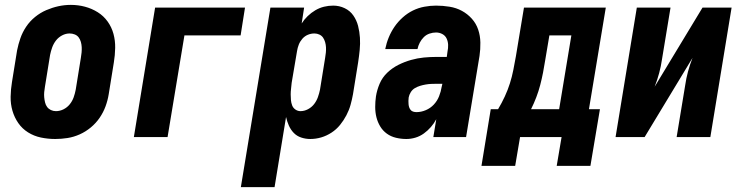

<svg xmlns="http://www.w3.org/2000/svg" viewBox="-20 -561 3040 786"><path d="M206 8Q176 8 147.5 2Q119 -4 95 -19Q71 -34 55 -57Q39 -80 31 -107.5Q23 -135 23.5 -165Q24 -195 29 -225L50 -355Q55 -380 63.5 -404.5Q72 -429 87 -451.5Q102 -474 123.5 -491.5Q145 -509 169.5 -519.5Q194 -530 219 -535.5Q244 -541 270 -541Q300 -541 328 -533.5Q356 -526 380 -511Q404 -496 420.5 -473Q437 -450 444.5 -422.5Q452 -395 451.5 -365Q451 -335 446 -305L425 -175Q421 -150 412 -125.5Q403 -101 388 -79Q373 -57 352 -39.5Q331 -22 306.5 -11Q282 0 256.5 4Q231 8 206 8ZM209 -106Q225 -106 240 -113.5Q255 -121 265.5 -134Q276 -147 281.5 -162.5Q287 -178 290 -194L311 -324Q313 -335 314 -346Q315 -357 314.5 -368Q314 -379 311 -389.5Q308 -400 302 -408Q296 -416 286 -420Q276 -424 265 -424Q249 -424 234 -416Q219 -408 209 -395Q199 -382 193.5 -366.5Q188 -351 185 -336L164 -206Q162 -195 161 -184Q160 -173 161 -162.5Q162 -152 164.5 -141.5Q167 -131 173 -123Q179 -115 188.5 -110.5Q198 -106 209 -106Z M528 0 615 -530H983L965 -416H735L666 0Z M966 205 1087 -530H1225L1215 -465Q1225 -481 1239.5 -495Q1254 -509 1271 -519Q1288 -529 1306.5 -533.5Q1325 -538 1344 -538Q1369 -538 1391 -527.5Q1413 -517 1426.5 -497.5Q1440 -478 1446 -454.5Q1452 -431 1453.5 -406.5Q1455 -382 1452.5 -356.5Q1450 -331 1446 -305L1425 -175Q1421 -153 1415 -131.5Q1409 -110 1398 -89Q1387 -68 1372 -49.5Q1357 -31 1337 -18Q1317 -5 1295 1.5Q1273 8 1250 8Q1231 8 1213 2Q1195 -4 1182.5 -17Q1170 -30 1162.5 -47Q1155 -64 1151 -82L1104 205ZM1210 -106Q1226 -106 1241 -114Q1256 -122 1266 -135Q1276 -148 1281.5 -163.5Q1287 -179 1290 -194L1311 -324Q1313 -335 1314 -346Q1315 -357 1314.5 -367.5Q1314 -378 1311 -388.5Q1308 -399 1302.5 -407Q1297 -415 1287.5 -419.5Q1278 -424 1267 -424Q1253 -424 1240 -418.5Q1227 -413 1217.5 -402Q1208 -391 1203 -378Q1198 -365 1196 -352L1174 -222Q1173 -210 1171.5 -198Q1170 -186 1170 -174.5Q1170 -163 1171 -151.5Q1172 -140 1176 -129.5Q1180 -119 1189.5 -112.5Q1199 -106 1210 -106Z M1643 8Q1622 8 1601 3Q1580 -2 1563.5 -14Q1547 -26 1536.5 -43.5Q1526 -61 1521 -81Q1516 -101 1516 -123Q1516 -145 1519 -166Q1523 -192 1534 -218Q1545 -244 1565.5 -263.5Q1586 -283 1611 -295.5Q1636 -308 1662.5 -315.5Q1689 -323 1715 -325.5Q1741 -328 1767 -328H1809L1812 -350Q1815 -364 1814.5 -377.5Q1814 -391 1808.5 -403Q1803 -415 1791 -421.5Q1779 -428 1765 -428Q1752 -428 1738.5 -423.5Q1725 -419 1715 -409Q1705 -399 1698.5 -386.5Q1692 -374 1689 -360H1557Q1562 -385 1571.5 -408Q1581 -431 1595 -451.5Q1609 -472 1628.5 -489.5Q1648 -507 1670.5 -518Q1693 -529 1717.5 -533.5Q1742 -538 1765 -538Q1793 -538 1820.5 -533.5Q1848 -529 1871 -516.5Q1894 -504 1911.5 -484.5Q1929 -465 1937.5 -440Q1946 -415 1946.5 -387Q1947 -359 1943 -332L1888 0H1754L1766 -73Q1757 -56 1744 -41Q1731 -26 1715 -14.5Q1699 -3 1680.5 2.5Q1662 8 1644 8Q1644 8 1644 8Q1644 8 1643 8ZM1685 -102Q1704 -102 1723 -110Q1742 -118 1756 -133Q1770 -148 1777.5 -167Q1785 -186 1788 -205L1791 -218H1767Q1756 -218 1745 -217.5Q1734 -217 1722.5 -215Q1711 -213 1699.5 -209.5Q1688 -206 1678 -200Q1668 -194 1661.5 -183.5Q1655 -173 1653 -162Q1652 -155 1652 -148Q1652 -141 1652.5 -134.5Q1653 -128 1655 -122Q1657 -116 1661 -111Q1665 -106 1671.5 -104Q1678 -102 1685 -102Z M1951 118 1989 -114H2019Q2034 -139 2046.5 -166Q2059 -193 2067.5 -220Q2076 -247 2081.5 -275Q2087 -303 2092 -331L2125 -530H2460L2391 -114H2436L2397 118H2259L2279 0H2109L2089 118ZM2269 -114 2319 -416H2229L2212 -315Q2208 -289 2203 -263.5Q2198 -238 2191.5 -213Q2185 -188 2175.5 -163Q2166 -138 2154 -114Z M2500 0 2587 -530H2725L2690 -318Q2686 -290 2678.5 -262Q2671 -234 2660 -206L2856 -530H2975L2888 0H2750L2785 -212Q2789 -240 2796.5 -268Q2804 -296 2815 -324L2619 0Z"/></svg>

Font: Iosevka Curly Heavy Oblique
Style: Regular
Weight: 900
Italic angle: -9°
Monospace: yes
Designer: Belleve Invis
Foundry: Belleve Invis
Version: Version 11.1.0; ttfautohint (v1.8.3)